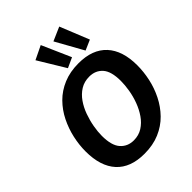

<svg xmlns="http://www.w3.org/2000/svg" viewBox="-273 -1113 1262 1262"><g transform="rotate(-45 358.5 -482.0)"><path d="M315 12Q186 12 119 -61.5Q52 -135 52 -273Q52 -334 66 -396.5Q80 -459 108.5 -516.5Q137 -574 181.5 -619Q226 -664 288 -690Q350 -716 429 -716Q558 -716 625.5 -643Q693 -570 693 -433Q693 -373 679.5 -310.5Q666 -248 637 -190Q608 -132 563.5 -86.5Q519 -41 457 -14.5Q395 12 315 12ZM328 -100Q374 -100 409.5 -122.5Q445 -145 470.5 -182Q496 -219 512.5 -263.5Q529 -308 536.5 -353.5Q544 -399 544 -437Q544 -526 509 -565Q474 -604 417 -604Q370 -604 334.5 -582Q299 -560 273.5 -523.5Q248 -487 232 -442.5Q216 -398 208 -353Q200 -308 200 -270Q200 -180 235.5 -140Q271 -100 328 -100ZM357 -742 243 -930 338 -976 427 -774ZM521 -742 414 -934 510 -976 592 -773Z"/></g></svg>

Font: Bitter
Style: Bold Italic
Weight: 700
Italic angle: -9°
Designer: Sol Matas, and Bitter project Authors
Foundry: Sol Matas
Version: Version 2.001